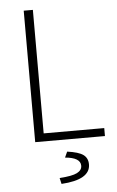

<svg xmlns="http://www.w3.org/2000/svg" viewBox="-59 -699 585 959"><g transform="rotate(-5 233.5 -220.0)"><path d="M315.9 137.2Q315.9 96.2 238.8 89.8L252 61Q309.1 68.8 332 85.4Q355 102.1 355 133.8Q355 210.4 210 219.2L203.1 189Q266.1 185.1 291 172.4Q315.9 159.7 315.9 137.2ZM97.2 0V-659.2H143.1V-40H446.8V0Z"/></g></svg>

Font: SourceSansPro-Light
Style: Regular
Weight: 300
Designer: Paul D. Hunt
Foundry: Adobe Systems Incorporated
Version: Version 2.020;PS 2.0;hotconv 1.0.86;makeotf.lib2.5.63406